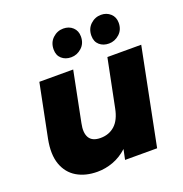

<svg xmlns="http://www.w3.org/2000/svg" viewBox="-137 -884 966 1013"><g transform="rotate(-20 346.0 -377.0)"><path d="M240 9Q173 9 125 -19.5Q77 -48 57 -104Q37 -160 53 -243L113 -542H303L247 -261Q236 -209 253 -181Q270 -153 316 -153Q364 -153 396.5 -182.5Q429 -212 441 -274L495 -542H685L577 0H397L409 -57Q372 -23 328.5 -7Q285 9 240 9ZM528 -606Q496 -606 475 -624.5Q454 -643 454 -676Q454 -715 479.5 -739Q505 -763 539 -763Q570 -763 591.5 -743.5Q613 -724 613 -692Q613 -653 587 -629.5Q561 -606 528 -606ZM316 -606Q284 -606 263 -624.5Q242 -643 242 -676Q242 -715 267.5 -739Q293 -763 327 -763Q359 -763 380 -743.5Q401 -724 401 -692Q401 -653 375 -629.5Q349 -606 316 -606Z"/></g></svg>

Font: Montserrat ExtraBold
Style: Italic
Weight: 800
Italic angle: -11.3°
Designer: Julieta Ulanovsky
Foundry: Julieta Ulanovsky
Version: Version 9.000; ttfautohint (v1.8.4.7-5d5b)